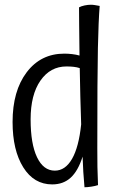

<svg xmlns="http://www.w3.org/2000/svg" viewBox="-20 -747 501 809"><path d="M393 33Q381 37 364.5 39.5Q348 42 336 42Q333 10 331 -22.5Q329 -55 328 -87Q309 -27 278 1.5Q247 30 200 30Q123 30 78 -42Q33 -114 33 -233Q33 -364 92.5 -442.5Q152 -521 251 -521Q267 -521 284 -519Q301 -517 315 -513Q314 -607 313.5 -646Q313 -685 313 -716Q322 -721 336 -724Q350 -727 363 -727Q371 -727 380 -725.5Q389 -724 400 -722Q395 -660 392.5 -544.5Q390 -429 390 -122Q390 -77 390.5 -43.5Q391 -10 393 33ZM109 -244Q109 -141 136 -84.5Q163 -28 211 -28Q255 -28 283.5 -77.5Q312 -127 322 -223Q320 -279 318.5 -339Q317 -399 316 -460Q304 -464 290 -465.5Q276 -467 260 -467Q192 -467 150.5 -407.5Q109 -348 109 -244Z"/></svg>

Font: Atma
Style: Regular
Weight: 400
Designer: Gregori Vincens, Jeremie Hornus, Riccardo Olocco, Yoann Minet.
Foundry: black foundry
Version: Version 1.102;PS 1.100;hotconv 1.0.86;makeotf.lib2.5.63406